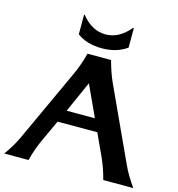

<svg xmlns="http://www.w3.org/2000/svg" viewBox="-135 -1084 1111 1200"><g transform="rotate(15 420.0 -483.5)"><path d="M2.4 0Q47.9 -62 77.6 -126.5L294.9 -598.1Q323.2 -659.7 343.8 -737.3H496.1Q516.6 -659.7 544.9 -598.1L762.2 -126.5Q789.6 -66.9 837.4 0H643.1Q624 -74.7 594.2 -139.2L529.8 -278.8H272.9L208.5 -139.2Q176.8 -70.3 159.7 0ZM399.9 -561 310.1 -359.4H492.7ZM259.8 -966.8H264.6Q332 -882.8 420.9 -882.8Q507.3 -882.8 577.1 -966.8H582V-840.3Q515.6 -793 420.9 -793Q322.8 -793 259.8 -840.3Z"/></g></svg>

Font: Classica
Style: Bold
Weight: 700
Designer: Wojciech Kalinowski "wmk69" (wmk69@o2.pl)
Foundry: Wojciech Kalinowski "wmk69" (wmk69@o2.pl)
Version: Version 2.1.1; 2021-05-14